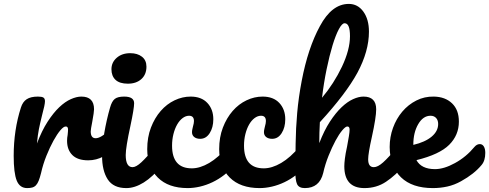

<svg xmlns="http://www.w3.org/2000/svg" viewBox="-20 -960 2502 982"><path d="M119 2Q81 2 65.5 -36.5Q50 -75 50 -163Q50 -295 87 -410Q96 -439 116.5 -452.5Q137 -466 174 -466Q194 -466 202 -461Q210 -456 210 -442Q210 -425 195 -370Q190 -350 186 -332.5Q182 -315 179 -300Q176 -285 173.5 -266.5Q171 -248 169 -226Q194 -292 223.5 -337.5Q253 -383 283 -411.5Q313 -440 342.5 -453Q372 -466 396 -466Q461 -466 461 -401Q461 -387 452 -338Q448 -318 446 -305.5Q444 -293 444 -288Q444 -253 469 -253Q497 -253 541 -297Q554 -310 568 -310Q581 -310 588.5 -298.5Q596 -287 596 -268Q596 -232 576 -210Q548 -181 510.5 -160.5Q473 -140 431 -140Q377 -140 350 -167Q323 -194 323 -240Q323 -255 326 -270Q327 -280 327.5 -286.5Q328 -293 328 -297Q328 -313 317 -313Q306 -314 289 -294Q272 -274 253.5 -240.5Q235 -207 217.5 -163.5Q200 -120 190 -75Q184 -51 178 -36Q172 -21 164 -12.5Q156 -4 145 -1Q134 2 119 2Z M634 -532Q592 -532 571 -551.5Q550 -571 550 -606Q550 -641 577 -664.5Q604 -688 646 -688Q683 -688 706 -670Q729 -652 729 -619Q729 -579 703 -555.5Q677 -532 634 -532ZM626 2Q560 2 531 -42.5Q502 -87 502 -163Q502 -186 505 -214.5Q508 -243 513 -278Q525 -348 543 -410Q552 -442 567 -454Q582 -466 615 -466Q666 -466 666 -432Q666 -405 647 -316Q623 -206 623 -167Q623 -105 658 -105Q676 -105 703 -130Q730 -155 775 -209Q787 -223 802 -223Q815 -223 822.5 -211Q830 -199 830 -178Q830 -138 811 -116Q761 -55 715 -26.5Q669 2 626 2Z M940 2Q841 2 787 -52Q733 -106 733 -197Q733 -258 752 -307.5Q771 -357 802 -392.5Q833 -428 873 -447Q913 -466 955 -466Q1010 -466 1040.5 -433.5Q1071 -401 1071 -350Q1071 -308 1052.5 -279Q1034 -250 1004 -250Q985 -250 973.5 -259Q962 -268 962 -284Q962 -291 964 -300Q966 -309 967 -313Q972 -330 972 -341Q972 -368 947 -368Q930 -368 914 -356Q898 -344 886 -323Q874 -302 867 -274Q860 -246 860 -215Q860 -99 961 -99Q1003 -99 1050 -126.5Q1097 -154 1143 -209Q1155 -223 1170 -223Q1183 -223 1190.5 -211Q1198 -199 1198 -178Q1198 -139 1179 -116Q1155 -87 1126.5 -65Q1098 -43 1066.5 -28Q1035 -13 1002.5 -5.5Q970 2 940 2Z M1308 2Q1209 2 1155 -52Q1101 -106 1101 -197Q1101 -258 1120 -307.5Q1139 -357 1170 -392.5Q1201 -428 1241 -447Q1281 -466 1323 -466Q1378 -466 1408.5 -433.5Q1439 -401 1439 -350Q1439 -308 1420.5 -279Q1402 -250 1372 -250Q1353 -250 1341.5 -259Q1330 -268 1330 -284Q1330 -291 1332 -300Q1334 -309 1335 -313Q1340 -330 1340 -341Q1340 -368 1315 -368Q1298 -368 1282 -356Q1266 -344 1254 -323Q1242 -302 1235 -274Q1228 -246 1228 -215Q1228 -99 1329 -99Q1371 -99 1418 -126.5Q1465 -154 1511 -209Q1523 -223 1538 -223Q1551 -223 1558.5 -211Q1566 -199 1566 -178Q1566 -139 1547 -116Q1523 -87 1494.5 -65Q1466 -43 1434.5 -28Q1403 -13 1370.5 -5.5Q1338 2 1308 2Z M2040 -223Q2053 -223 2060.5 -211Q2068 -199 2068 -178Q2068 -138 2049 -116Q2003 -63 1954.5 -30.5Q1906 2 1844 2Q1741 2 1741 -110Q1741 -124 1744 -149Q1747 -174 1755 -210Q1761 -242 1764.5 -263.5Q1768 -285 1768 -297Q1768 -313 1757 -313Q1748 -314 1731 -294Q1714 -274 1696 -240.5Q1678 -207 1660.5 -163.5Q1643 -120 1633 -75Q1614 2 1539 2Q1509 2 1499.5 -18Q1490 -38 1490 -94Q1490 -110 1490.5 -122.5Q1491 -135 1491 -145L1492 -225Q1493 -303 1500 -382.5Q1507 -462 1523 -546Q1555 -714 1616 -826Q1677 -940 1764 -940Q1810 -940 1838.5 -900.5Q1867 -861 1867 -798Q1867 -698 1808 -588Q1750 -481 1616 -335Q1613 -282 1613 -228Q1638 -293 1667.5 -338Q1697 -383 1727 -411.5Q1757 -440 1786 -453Q1815 -466 1839 -466Q1904 -466 1904 -401Q1904 -360 1882 -260Q1863 -175 1863 -145Q1863 -105 1892 -105Q1912 -105 1939.5 -129.5Q1967 -154 2013 -209Q2025 -223 2040 -223ZM1743 -841Q1730 -842 1713.5 -811.5Q1697 -781 1681 -728.5Q1665 -676 1650.5 -606Q1636 -536 1627 -460Q1688 -533 1729 -619Q1770 -706 1770 -775Q1770 -841 1743 -841Z M2434 -223Q2447 -223 2454.5 -211Q2462 -199 2462 -178Q2462 -138 2443 -116Q2405 -70 2338 -33Q2304 -14 2268 -6Q2232 2 2194 2Q2088 2 2031 -53Q1974 -108 1973 -208Q1973 -259 1990 -306Q2007 -353 2037.5 -389Q2068 -425 2109.5 -446Q2151 -467 2199 -466Q2257 -465 2292 -431.5Q2327 -398 2327 -338Q2327 -269 2277.5 -219.5Q2228 -170 2110 -141Q2135 -95 2205 -95Q2251 -95 2307 -126Q2364 -157 2407 -209Q2419 -223 2434 -223ZM2182 -368Q2144 -368 2119 -325Q2094 -282 2094 -221V-219Q2154 -233 2187.5 -261Q2221 -289 2221 -326Q2221 -345 2210.5 -356.5Q2200 -368 2182 -368Z"/></svg>

Font: Lebkuchenwelt
Style: Regular
Weight: 400
Designer: Vernon Adams
Foundry: Gereon Berster
Version: Version 1.000;PS 001.001;hotconv 1.0.56 